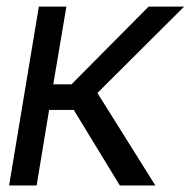

<svg xmlns="http://www.w3.org/2000/svg" viewBox="-20 -566 582 586"><path d="M7.8 0 98.6 -545.9H182.6L142.6 -308.6H198.2L433.6 -545.9H542L277.3 -282.2L454.1 0H345.7L205.1 -230.5H129.9L91.8 0Z"/></svg>

Font: Inter Tight
Style: Italic
Weight: 400
Italic angle: -9.39999°
Designer: Rasmus Andersson
Foundry: rsms
Version: Version 3.002